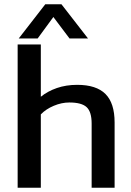

<svg xmlns="http://www.w3.org/2000/svg" viewBox="-20 -883 618 903"><path d="M193 -863H269L394 -702H307L231 -803L157 -702H68ZM63 -674H172V-428Q204 -454 247.5 -469Q291 -484 343 -484Q433 -484 476 -441Q519 -398 519 -307V0H411V-302Q411 -357 387.5 -379Q364 -401 306 -401Q270 -401 233 -385.5Q196 -370 172 -345V0H63Z"/></svg>

Font: Kanit
Style: Regular
Weight: 400
Designer: Katatrad Team
Foundry: Cadson Demak
Version: Version 1.001